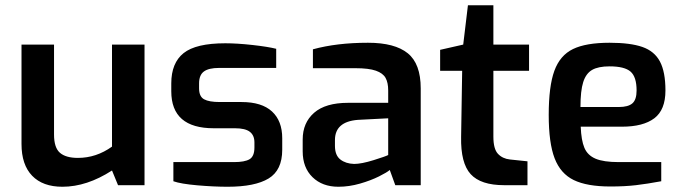

<svg xmlns="http://www.w3.org/2000/svg" viewBox="-20 -706 2604 732"><path d="M62 -157V-536H186V-193Q186 -143 208.5 -123.5Q231 -104 277 -104Q347 -104 407 -147V-536H531V0H430L407 -56Q311 6 218 6Q143 6 102.5 -36Q62 -78 62 -157Z M641 -15V-88H872Q913 -88 931.5 -99Q950 -110 950 -144V-163Q950 -190 932.5 -203.5Q915 -217 876 -217H795Q633 -217 633 -358V-388Q633 -466 680 -503.5Q727 -541 839 -541Q884 -541 942.5 -534.5Q1001 -528 1033 -520V-447H815Q776 -447 757.5 -433.5Q739 -420 739 -388V-369Q739 -338 758 -327.5Q777 -317 818 -317H901Q978 -317 1017 -281Q1056 -245 1056 -179V-135Q1056 -57 1004 -25.5Q952 6 848 6Q795 6 732 0.5Q669 -5 641 -15Z M1134 -129V-174Q1134 -238 1177.5 -276Q1221 -314 1307 -314H1460V-361Q1460 -391 1450 -409Q1440 -427 1413 -436.5Q1386 -446 1335 -446H1173V-518Q1264 -543 1383 -543Q1485 -543 1534.5 -503Q1584 -463 1584 -369V0H1487L1466 -58Q1456 -49 1425 -33.5Q1394 -18 1352.5 -6Q1311 6 1270 6Q1209 6 1171.5 -30.5Q1134 -67 1134 -129ZM1460 -115V-255L1344 -249Q1257 -242 1257 -172V-150Q1257 -114 1277.5 -98Q1298 -82 1330 -81Q1358 -81 1404.5 -95.5Q1451 -110 1460 -115Z M1738 -184 1742 -436H1658V-516L1746 -536L1764 -686H1861V-536H1997V-436H1861V-185Q1861 -138 1878.5 -119.5Q1896 -101 1924 -98L1991 -91V0H1902Q1813 0 1774.5 -42Q1736 -84 1738 -184Z M2072 -268Q2072 -377 2093.5 -436Q2115 -495 2164.5 -519Q2214 -543 2304 -543Q2383 -543 2429 -527Q2475 -511 2496 -471.5Q2517 -432 2517 -361Q2517 -287 2474.5 -255Q2432 -223 2351 -223H2194Q2196 -171 2208 -142.5Q2220 -114 2250.5 -101Q2281 -88 2339 -88H2501V-15Q2447 -5 2404.5 0Q2362 5 2307 5Q2218 5 2167.5 -19.5Q2117 -44 2094.5 -102.5Q2072 -161 2072 -268ZM2339 -298Q2375 -298 2391 -312Q2407 -326 2407 -361Q2407 -413 2384 -433Q2361 -453 2304 -453Q2261 -453 2237.5 -439.5Q2214 -426 2203.5 -393Q2193 -360 2193 -298Z"/></svg>

Font: Exo SemiBold
Style: Regular
Weight: 600
Designer: Natanael Gama
Foundry: Natanael Gama
Version: Version 1.500